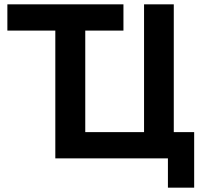

<svg xmlns="http://www.w3.org/2000/svg" viewBox="-20 -730 948 885"><path d="M754 135V0H235V-589H14V-710H549V-589H373V-121H644V-710H781V-121H875V135Z"/></svg>

Font: Raleway
Style: Bold
Weight: 700
Designer: Matt McInerney, Pablo Impallari, Rodrigo Fuenzalida
Foundry: Matt McInerney, Pablo Impallari, Rodrigo Fuenzalida
Version: Version 4.026